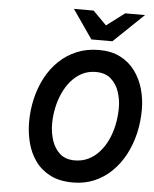

<svg xmlns="http://www.w3.org/2000/svg" viewBox="-61 -972 831 1035"><g transform="rotate(5 354.5 -454.5)"><path d="M372.2 12Q300.6 12 250.2 -13.4Q199.9 -38.9 168.8 -82Q137.6 -125.2 123.3 -180.1Q109 -234.9 109 -293.4Q109 -358 123.4 -419.4Q137.8 -480.9 165.9 -534Q194.1 -587 235.6 -626.9Q277.2 -666.8 331.4 -689.4Q385.6 -712 451.8 -712Q518.5 -712 567.1 -687Q615.8 -661.9 647.1 -619.1Q678.5 -576.4 693.6 -522.8Q708.8 -469.1 708.8 -411.6Q708.8 -344.5 694 -281.9Q679.2 -219.3 650.8 -166Q622.3 -112.7 581.1 -72.7Q540 -32.6 487.5 -10.3Q435 12 372.2 12ZM371.6 -107.6Q411.4 -107.6 444.6 -123.5Q477.8 -139.4 503.6 -168.1Q529.5 -196.8 547.6 -235.2Q565.7 -273.6 575 -318.4Q584.4 -363.2 584.4 -411.6Q584.4 -455.3 570.5 -496.9Q556.7 -538.4 526 -565.4Q495.3 -592.4 444.4 -592.4Q403.8 -592.4 370.6 -575.5Q337.4 -558.6 311.8 -528.9Q286.1 -499.2 268.7 -461Q251.3 -422.9 242.4 -379.8Q233.4 -336.7 233.4 -293.4Q233.4 -247.6 246.9 -205.1Q260.5 -162.5 290.8 -135.1Q321 -107.6 371.6 -107.6ZM404.6 -765 296.6 -921H403.4L476.4 -847.2L574.2 -921H681.4L518.4 -765Z"/></g></svg>

Font: Overpass
Style: Italic
Weight: 400
Italic angle: -10°
Designer: Delve Withrington, Dave Bailey, Thomas Jockin
Foundry: Delve Fonts LLC
Version: Version 4.000